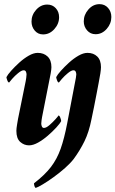

<svg xmlns="http://www.w3.org/2000/svg" viewBox="-20 -693 557 926"><path d="M343 -302Q344 -305 346 -317.5Q348 -330 348 -334Q348 -341 345 -347.5Q342 -354 334 -354Q324 -354 307.5 -340.5Q291 -327 278.5 -312.5Q266 -298 264 -295Q259 -295 255 -306Q251 -317 251 -321Q257 -333 274 -352Q291 -371 313 -391Q335 -411 358.5 -424.5Q382 -438 402 -438Q431 -438 449 -420.5Q467 -403 467 -369Q467 -359 464 -339Q461 -319 459 -311Q459 -311 455.5 -291.5Q452 -272 446 -241.5Q440 -211 433.5 -177.5Q427 -144 421 -117Q409 -56 387.5 -12Q366 32 336 73Q320 94 294 117Q268 140 239 161Q210 182 186.5 196Q163 210 153 213Q149 213 146.5 205.5Q144 198 144 191Q196 151 225.5 112.5Q255 74 272.5 24.5Q290 -25 304 -98ZM460 -673Q485 -673 501 -655Q517 -637 517 -611Q517 -579 494.5 -553.5Q472 -528 441 -528Q416 -528 400 -546.5Q384 -565 384 -590Q384 -622 406.5 -647.5Q429 -673 460 -673ZM104 -302Q105 -305 106.5 -317.5Q108 -330 108 -334Q108 -341 105 -347.5Q102 -354 94 -354Q84 -354 67.5 -340.5Q51 -327 38.5 -312.5Q26 -298 24 -295Q19 -295 15 -306Q11 -317 11 -321Q17 -333 34 -352Q51 -371 73 -391Q95 -411 118.5 -424.5Q142 -438 162 -438Q191 -438 209.5 -420.5Q228 -403 228 -369Q228 -359 224.5 -339Q221 -319 219 -311L183 -129Q182 -126 180.5 -113.5Q179 -101 179 -97Q179 -90 182 -83Q185 -76 192 -76Q203 -76 219 -90Q235 -104 248 -118.5Q261 -133 262 -136Q267 -136 271 -125Q275 -114 275 -109Q269 -97 251.5 -78Q234 -59 211 -39Q188 -19 164 -5.5Q140 8 120 8Q96 8 77.5 -8.5Q59 -25 59 -62Q59 -73 62.5 -93.5Q66 -114 67 -120ZM208 -671Q233 -671 249 -653.5Q265 -636 265 -610Q265 -578 242 -552.5Q219 -527 188 -527Q163 -527 147.5 -545.5Q132 -564 132 -589Q132 -621 154.5 -646Q177 -671 208 -671Z"/></svg>

Font: Amiri
Style: Bold Italic
Weight: 700
Italic angle: 10°
Designer: Khaled Hosny
Version: Version 0.113